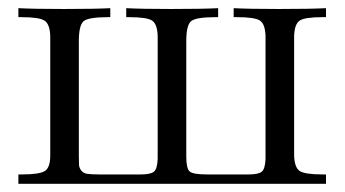

<svg xmlns="http://www.w3.org/2000/svg" viewBox="-20 -450 845 470"><path d="M25 0V-23H33Q77 -23 90 -31.5Q103 -40 103 -69V-362Q102 -391 89 -399.5Q76 -408 32 -408H25V-430Q62 -428 136 -428Q212 -428 250 -430V-408H245Q195 -408 184 -397.5Q173 -387 173 -349V-67Q173 -52 173.5 -45.5Q174 -39 179 -32.5Q184 -26 193.5 -24.5Q203 -23 222 -23H325Q348 -23 356.5 -29.5Q365 -36 366 -61V-362Q365 -391 352.5 -399.5Q340 -408 296 -408H289V-430Q326 -428 399 -428Q476 -428 514 -430V-408H508Q458 -408 447 -397.5Q436 -387 436 -349V-67Q436 -39 443.5 -31Q451 -23 486 -23H589Q612 -23 620.5 -29.5Q629 -36 630 -61V-362Q629 -391 616.5 -399.5Q604 -408 560 -408H552V-430Q589 -428 663 -428Q740 -428 778 -430V-408H770Q726 -408 713.5 -399.5Q701 -391 700 -362V-69Q701 -40 713.5 -31.5Q726 -23 770 -23H778V0Z"/></svg>

Font: CMU Serif
Style: Roman
Weight: 500
Version: Version 0.7.0